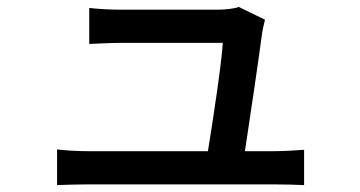

<svg xmlns="http://www.w3.org/2000/svg" viewBox="-20 -533 1040 555"><path d="M145 -101V2C179 1 202 0 235 0C285 0 720 0 774 0C798 0 840 1 859 2V-100C836 -98 795 -96 772 -96H688C702 -189 730 -376 738 -440C740 -450 743 -465 746 -476L670 -513C660 -508 628 -505 610 -505C557 -505 370 -505 326 -505C301 -505 263 -507 238 -510V-406C265 -407 297 -409 327 -409C356 -409 569 -409 624 -409C621 -353 595 -181 581 -96H235C203 -96 171 -98 145 -101Z"/></svg>

Font: Noto Sans CJK SC Medium
Style: Regular
Weight: 500
Designer: Ryoko NISHIZUKA 西塚涼子 (kana, bopomofo & ideographs); Paul D. Hunt (Latin, Greek & Cyrillic); Sandoll Communications 산돌커뮤니
Foundry: Adobe
Version: Version 2.004;hotconv 1.0.118;makeotfexe 2.5.65603